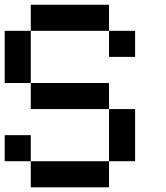

<svg xmlns="http://www.w3.org/2000/svg" viewBox="-20 -798 707 818"><path d="M111.1 -111.1H0V-222.2H111.1ZM444.4 0H111.1V-111.1H444.4ZM555.6 -111.1H444.4V-333.3H555.6ZM444.4 -666.7H111.1V-777.8H444.4ZM555.6 -555.6H444.4V-666.7H555.6ZM111.1 -444.4H0V-666.7H111.1ZM444.4 -333.3H111.1V-444.4H444.4Z"/></svg>

Font: Pixeloid Mono
Style: Regular
Weight: 400
Monospace: yes
Designer: GGBotNet
Foundry: GGBotNet
Version: 0.5